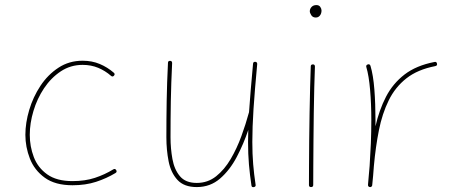

<svg xmlns="http://www.w3.org/2000/svg" viewBox="-20 -740 1845 768"><path d="M436 -437.5Q430.7 -431.2 424.3 -436.5Q400.9 -457 372.6 -468.8Q344.2 -480.5 310.5 -480.5Q262.2 -480.5 223.1 -454.6Q184.1 -428.7 156.2 -387Q128.4 -345.2 113.8 -296.1Q99.1 -247.1 99.1 -200.7Q99.1 -154.3 115.2 -111.8Q131.3 -69.3 168.9 -42.5Q206.5 -15.6 270 -15.6Q320.3 -15.6 359.6 -28.6Q398.9 -41.5 433.1 -62.5Q440.4 -66.9 444.8 -59.6Q449.2 -52.2 441.9 -47.9Q406.2 -26.4 364.3 -12.7Q322.3 1 270 1Q200.7 1 159.2 -29.1Q117.7 -59.1 99.6 -105.5Q81.5 -151.9 81.5 -200.7Q81.5 -248.5 96.9 -300.3Q112.3 -352.1 141.8 -396.7Q171.4 -441.4 213.9 -469.2Q256.3 -497.1 310.5 -497.1Q348.1 -497.1 378.9 -484.1Q409.7 -471.2 435.1 -449.2Q441.4 -443.8 436 -437.5Z M1008.8 -483.4Q999 -378.9 994.1 -304.7Q989.3 -230.5 989.3 -172.4Q989.3 -124 992.7 -83.3Q996.1 -42.5 1002.4 -1Q1003.9 6.3 996.1 8.3Q986.8 10.3 985.8 2Q979.5 -40 975.8 -81.8Q972.2 -123.5 972.2 -172.4Q972.2 -195.3 973.1 -220.2Q954.6 -164.6 927 -112.1Q899.4 -59.6 860.1 -25.6Q820.8 8.3 767.1 8.3Q716.3 8.3 689.9 -20.3Q663.6 -48.8 654.5 -94.5Q645.5 -140.1 645.5 -190.9Q645.5 -265.1 646.7 -336.4Q647.9 -407.7 651.9 -488.8Q651.9 -496.6 660.2 -496.6Q668.5 -496.6 668.5 -487.8Q664.6 -406.7 663.3 -335.9Q662.1 -265.1 662.1 -190.9Q662.1 -146 669.7 -104Q677.2 -62 699.7 -35.2Q722.2 -8.3 767.1 -8.3Q811 -8.3 844.5 -34.9Q877.9 -61.5 902.8 -104Q927.7 -146.5 945.6 -195.6Q963.4 -244.6 975.6 -289.6L976.1 -291Q979 -332 982.9 -380.1Q986.8 -428.2 992.2 -485.4Q993.2 -493.7 1001.5 -492.7Q1009.3 -491.7 1008.8 -483.4Z M1219.2 -694.8Q1219.2 -704.6 1226.3 -712.2Q1233.4 -719.7 1245.6 -719.7Q1256.3 -719.7 1261.2 -712.2Q1266.1 -704.6 1266.1 -698.2Q1266.1 -686 1259.8 -678Q1253.4 -669.9 1243.2 -669.9Q1231 -669.9 1225.1 -679.2Q1219.2 -688.5 1219.2 -694.8ZM1231.9 -482.4Q1239.7 -482.4 1239.7 -473.6Q1238.3 -439.5 1237.1 -390.9Q1235.8 -342.3 1235.1 -287.4Q1234.4 -232.4 1233.9 -178Q1233.4 -123.5 1233.2 -77.1Q1232.9 -30.8 1232.9 0Q1232.9 8.3 1224.1 8.3Q1215.8 8.3 1215.8 0Q1215.8 -30.8 1216.1 -77.1Q1216.3 -123.5 1216.8 -178Q1217.3 -232.4 1218.3 -287.6Q1219.2 -342.8 1220.5 -391.4Q1221.7 -439.9 1223.1 -474.6Q1223.1 -482.4 1231.9 -482.4Z M1459.5 8.3 1457.5 7.8Q1457.5 7.8 1457 7.8Q1457 7.3 1456.5 7.3Q1451.7 5.4 1452.1 -0.5Q1452.1 0 1452.1 -0.2Q1452.1 -0.5 1452.1 -1V-2.4Q1453.6 -21.5 1455.3 -39.8Q1457 -58.1 1458.5 -76.2Q1461.4 -118.7 1463.4 -166Q1465.3 -213.4 1465.3 -259.8Q1465.3 -323.7 1460.4 -380.4Q1455.6 -437 1445.3 -471.7Q1442.9 -479.5 1451.2 -482.4Q1459 -484.9 1461.9 -476.6Q1473.1 -439.5 1477.5 -381.8Q1481.9 -324.2 1481.9 -259.8Q1481.9 -247.6 1481.9 -234.9Q1496.6 -299.8 1523.9 -352.8Q1551.3 -405.8 1598.1 -441.9Q1645 -478 1718.3 -492.2Q1726.1 -494.1 1728 -485.4Q1730 -477.5 1721.2 -475.6Q1650.4 -461.9 1605.5 -426.5Q1560.5 -391.1 1534.7 -338.1Q1508.8 -285.2 1495.6 -218.8Q1482.4 -152.3 1475.6 -76.7Q1472.7 -35.2 1468.8 1L1468.3 2.9Q1468.3 2.9 1468.3 3.4Q1468.3 3.4 1467.8 3.9Q1465.3 8.8 1460 8.3Q1460 8.3 1459.5 8.3Z"/></svg>

Font: Mikhak Thin
Style: Regular
Weight: 100
Designer: Amin Abedi
Version: Version 3.3